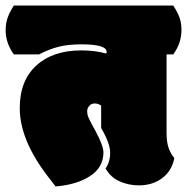

<svg xmlns="http://www.w3.org/2000/svg" viewBox="-62 -670 679 698"><path d="M233.9 -508.8Q325.7 -508.8 325.7 -481.4Q325.7 -478 324.7 -475.1Q284.2 -486.8 233.9 -486.8Q130.4 -486.8 70.1 -431.9Q9.8 -377 9.8 -276.9Q9.8 -161.6 111.8 -28.8L140.1 7.8Q217.3 1.5 265.6 -30Q314 -61.5 314 -116.2Q314 -140.1 284.7 -194.8Q274.4 -212.4 272.5 -216.8Q270.5 -221.2 267.1 -227.5Q263.7 -233.9 262 -237.8Q260.3 -241.7 258.3 -246.1Q254.9 -254.4 254.9 -265.4Q254.9 -276.4 262.5 -285.2Q270 -293.9 282.5 -293.9Q294.9 -293.9 305.7 -286.1V-204.6Q338.4 -148.9 338.4 -115Q338.4 -81.1 321.8 -57.6Q339.4 -25.9 372.3 -11Q405.3 3.9 442.9 3.9Q492.2 3.9 527.3 -22.2Q562.5 -48.3 571.8 -95.2Q557.6 -112.3 550.5 -133.5Q543.5 -154.8 543.5 -188V-472.2H567.9Q597.7 -513.7 597.7 -560.1Q597.7 -585.9 591.1 -605Q584.5 -624 567.9 -649.9H-11.7Q-27.3 -625.5 -34.4 -605.2Q-41.5 -585 -41.5 -560.1Q-41.5 -513.7 -11.7 -472.2H80.1Q117.2 -491.7 151.9 -500.2Q186.5 -508.8 233.9 -508.8Z"/></svg>

Font: Friends & Family
Style: Regular
Weight: 400
Designer: Sarang Kulkarni, Maithili Shingre, Noopur Datye
Foundry: Ek Type
Version: Version 1.000;hotconv 1.0.117;makeotfexe 2.5.65602